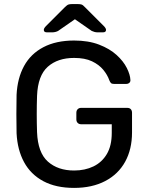

<svg xmlns="http://www.w3.org/2000/svg" viewBox="-20 -908 721 938"><path d="M342 10Q253 10 191.5 -23Q130 -56 97.5 -116Q65 -176 61 -257Q60 -301 60 -350.5Q60 -400 61 -445Q65 -526 97.5 -585.5Q130 -645 192 -677.5Q254 -710 342 -710Q412 -710 464 -690Q516 -670 549.5 -639.5Q583 -609 599.5 -576Q616 -543 617 -518Q618 -509 612 -503.5Q606 -498 596 -498H537Q527 -498 522.5 -502Q518 -506 514 -516Q505 -542 484.5 -567Q464 -592 429.5 -608.5Q395 -625 342 -625Q262 -625 213.5 -582Q165 -539 161 -440Q158 -351 161 -262Q165 -162 214 -118.5Q263 -75 342 -75Q395 -75 436.5 -95Q478 -115 502 -155.5Q526 -196 526 -259V-301H376Q366 -301 359.5 -307.5Q353 -314 353 -325V-357Q353 -368 359.5 -374.5Q366 -381 376 -381H602Q613 -381 619 -374.5Q625 -368 625 -357V-261Q625 -179 591.5 -118Q558 -57 494 -23.5Q430 10 342 10ZM209 -750Q194 -750 194 -762Q194 -770 205 -781L297 -873Q308 -884 315 -886Q322 -888 330 -888H362Q371 -888 378 -886Q385 -884 395 -873L487 -781Q498 -770 498 -762Q498 -750 483 -750H456Q449 -750 441.5 -752Q434 -754 428 -757L346 -814L264 -757Q259 -754 251 -752Q243 -750 236 -750Z"/></svg>

Font: DVN-Rubik
Style: Regular
Weight: 400
Designer: Hubert and Fischer
Foundry: Hubert & Fischer
Version: Version 2.102